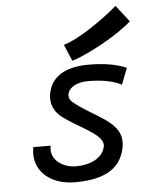

<svg xmlns="http://www.w3.org/2000/svg" viewBox="-54 -795 656 849"><g transform="rotate(-5 274.0 -370.5)"><path d="M248.5 -599.6 279.3 -526.4C350.1 -546.9 491.7 -625.5 547.9 -678.2L490.7 -751.5C432.6 -700.7 319.3 -620.6 248.5 -599.6ZM215.8 -280.3C284.7 -230 385.7 -190.9 385.7 -144C385.7 -142.1 385.7 -139.6 385.3 -137.7C375 -84 315.4 -60.1 255.4 -60.1C205.1 -60.1 149.4 -89.4 149.4 -144C149.4 -149.4 149.9 -154.8 150.9 -160.6L74.2 -161.1C72.3 -150.4 71.3 -140.1 71.3 -130.4C71.3 -43.5 148.4 9.8 243.2 9.8C352.1 9.8 446.3 -17.1 467.3 -125C468.8 -133.3 469.7 -141.6 469.7 -149.4C469.7 -243.7 350.1 -272.5 262.7 -345.7C253.4 -353.5 249 -363.3 249 -374C249 -400.9 278.8 -430.7 342.3 -430.7C403.3 -430.7 455.1 -419.9 488.8 -401.9L517.1 -474.6C468.8 -494.6 415.5 -502.9 349.1 -502.9C247.6 -502.9 185.5 -466.3 169.9 -394.5C168 -385.7 167 -377.4 167 -369.1C167 -334.5 183.6 -303.7 215.8 -280.3Z"/></g></svg>

Font: Fantasque Sans Mono
Style: RegItalic
Weight: 400
Italic angle: -11°
Monospace: yes
Designer: Jany Belluz
Version: Version 1.6.3